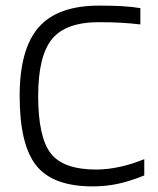

<svg xmlns="http://www.w3.org/2000/svg" viewBox="-20 -657 563 684"><path d="M323 -53Q364 -53 408.5 -63Q453 -73 494 -90V-32Q439 -10 397 -1.5Q355 7 310 7Q168 7 109 -67.5Q50 -142 50 -315Q50 -482 117.5 -559.5Q185 -637 333 -637Q379 -637 415 -635Q451 -633 480 -628V-570Q446 -574 411 -576Q376 -578 333 -578Q214 -578 165 -517.5Q116 -457 116 -315Q116 -169 160.5 -111Q205 -53 323 -53Z"/></svg>

Font: Blinker Light
Style: Regular
Weight: 300
Designer: Juergen Huber
Foundry: supertype
Version: Version 1.017;hotconv 1.0.117;makeotfexe 2.5.65602